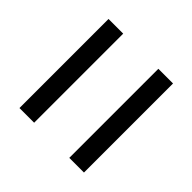

<svg xmlns="http://www.w3.org/2000/svg" viewBox="-57 -598 564 564"><g transform="rotate(-45 225.0 -316.0)"><path d="M41 -389V-450H411V-389ZM41 -182V-243H411V-182Z"/></g></svg>

Font: Inconsolata SemiCondensed
Style: Regular
Weight: 400
Width: 4
Monospace: yes
Designer: Raph Levien, Cyreal, Brenton Simpson
Foundry: Raph Levien, Cyreal, Google
Version: Version 3.001; ttfautohint (v1.8.2.53-6de2)